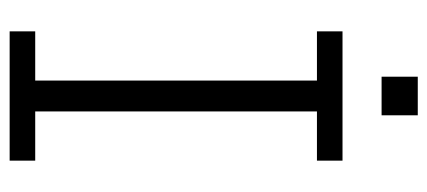

<svg xmlns="http://www.w3.org/2000/svg" viewBox="-264 -622 886 398"><g transform="rotate(90 179.0 -423.0)"><path d="M45 0V-53H147V-637H45V-690H313V-637H211V-53H313V0ZM139 -771V-846H219V-771Z"/></g></svg>

Font: Mozilla Headline ExtraLight
Style: Regular
Weight: 200
Designer: Studio DRAMA
Foundry: Studio DRAMA
Version: Version 1.000